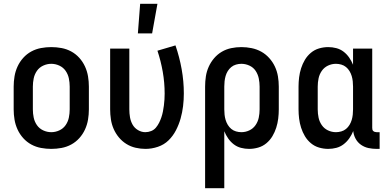

<svg xmlns="http://www.w3.org/2000/svg" viewBox="-20 -776 2040 1011"><path d="M250 8Q223 8 196 3Q169 -2 145 -15Q121 -28 102.5 -48.5Q84 -69 72.5 -94Q61 -119 56.5 -146Q52 -173 52 -200V-320Q52 -347 56.5 -374Q61 -401 72.5 -426Q84 -451 102.5 -471.5Q121 -492 145 -505Q169 -518 196 -523Q223 -528 250 -528Q277 -528 304 -523Q331 -518 355 -505Q379 -492 397.5 -471.5Q416 -451 427.5 -426Q439 -401 443.5 -374Q448 -347 448 -320V-200Q448 -173 443.5 -146Q439 -119 427.5 -94Q416 -69 397.5 -48.5Q379 -28 355 -15Q331 -2 304 3Q277 8 250 8ZM250 -80Q272 -80 292.5 -89.5Q313 -99 325.5 -117Q338 -135 342.5 -156.5Q347 -178 347 -200V-320Q347 -342 342.5 -363.5Q338 -385 325.5 -403Q313 -421 292.5 -430.5Q272 -440 250 -440Q228 -440 207.5 -430.5Q187 -421 174.5 -403Q162 -385 157.5 -363.5Q153 -342 153 -320V-200Q153 -178 157.5 -156.5Q162 -135 174.5 -117Q187 -99 207.5 -89.5Q228 -80 250 -80Z M706 -600 718 -756H809L781 -600ZM746 8Q720 8 694 2Q668 -4 645.5 -18Q623 -32 606 -52.5Q589 -73 578.5 -97Q568 -121 564 -147.5Q560 -174 560 -200V-520H661V-200Q661 -179 664.5 -158.5Q668 -138 678 -120Q688 -102 706.5 -91Q725 -80 745 -80Q761 -80 776 -86Q791 -92 801 -104Q811 -116 818 -130Q825 -144 830 -159Q835 -174 838 -189.5Q841 -205 843 -220.5Q845 -236 846 -252Q847 -268 847 -283Q847 -341 837 -398Q827 -455 809 -509L904 -537Q925 -476 936.5 -412Q948 -348 948 -284Q948 -250 944 -217Q940 -184 931 -152Q922 -120 906.5 -90Q891 -60 867.5 -37Q844 -14 811.5 -3Q779 8 746 8Z M1060 215V-320Q1060 -347 1064 -373.5Q1068 -400 1079 -424.5Q1090 -449 1107.5 -469.5Q1125 -490 1148 -503.5Q1171 -517 1197.5 -522.5Q1224 -528 1251 -528Q1278 -528 1305 -522.5Q1332 -517 1355.5 -504Q1379 -491 1397.5 -470.5Q1416 -450 1427.5 -425.5Q1439 -401 1443.5 -374Q1448 -347 1448 -320V-200Q1448 -176 1445 -151.5Q1442 -127 1434.5 -103.5Q1427 -80 1414.5 -59Q1402 -38 1383 -22Q1364 -6 1340 1Q1316 8 1292 8Q1270 8 1249 2.5Q1228 -3 1211 -16Q1194 -29 1181.5 -47Q1169 -65 1161 -85V215ZM1251 -80Q1273 -80 1293 -89.5Q1313 -99 1325.5 -117Q1338 -135 1342.5 -156.5Q1347 -178 1347 -200V-320Q1347 -342 1342.5 -363.5Q1338 -385 1326 -403Q1314 -421 1293.5 -430.5Q1273 -440 1251 -440Q1237 -440 1223 -436Q1209 -432 1198 -423Q1187 -414 1179.5 -402Q1172 -390 1168 -376Q1164 -362 1162.5 -348Q1161 -334 1161 -320V-200Q1161 -186 1162.5 -172Q1164 -158 1168 -144.5Q1172 -131 1179.5 -118.5Q1187 -106 1198 -97Q1209 -88 1223 -84Q1237 -80 1251 -80Z M1708 8Q1684 8 1660 1Q1636 -6 1617 -22Q1598 -38 1585.5 -59Q1573 -80 1565.5 -103.5Q1558 -127 1555 -151.5Q1552 -176 1552 -200V-320Q1552 -344 1555 -368.5Q1558 -393 1565.5 -416.5Q1573 -440 1585.5 -461Q1598 -482 1617 -498Q1636 -514 1660 -521Q1684 -528 1708 -528Q1730 -528 1751 -522.5Q1772 -517 1789 -504Q1806 -491 1818.5 -473Q1831 -455 1839 -435V-520H1940V-103Q1940 -98 1941 -93.5Q1942 -89 1945.5 -86Q1949 -83 1953.5 -81.5Q1958 -80 1963 -80H1979V8H1963Q1941 8 1920 3.5Q1899 -1 1881 -13.5Q1863 -26 1852.5 -45.5Q1842 -65 1840 -86Q1832 -66 1819.5 -48Q1807 -30 1789.5 -16.5Q1772 -3 1751 2.5Q1730 8 1708 8ZM1749 -80Q1763 -80 1777 -84Q1791 -88 1802 -97Q1813 -106 1820.5 -118.5Q1828 -131 1832 -144.5Q1836 -158 1837.5 -172Q1839 -186 1839 -200V-320Q1839 -334 1837.5 -348Q1836 -362 1832 -375.5Q1828 -389 1820.5 -401.5Q1813 -414 1802 -423Q1791 -432 1777 -436Q1763 -440 1749 -440Q1727 -440 1707 -430.5Q1687 -421 1674.5 -403Q1662 -385 1657.5 -363.5Q1653 -342 1653 -320V-200Q1653 -178 1657.5 -156.5Q1662 -135 1674.5 -117Q1687 -99 1707 -89.5Q1727 -80 1749 -80Z"/></svg>

Font: Iosevka SS18 Semibold
Style: Regular
Weight: 600
Monospace: yes
Designer: Belleve Invis
Foundry: Belleve Invis
Version: Version 25.1.1; ttfautohint (v1.8.4)